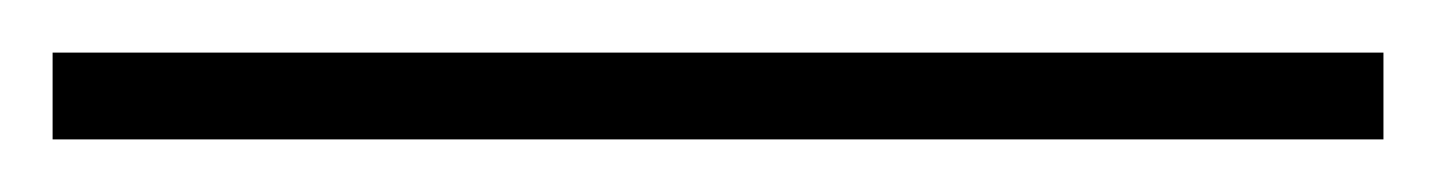

<svg xmlns="http://www.w3.org/2000/svg" viewBox="-23 -813 546 73"><path d="M503 -760V-793H-3V-760Z"/></svg>

Font: Noto Sans Lao ExtraLight
Style: Regular
Weight: 200
Designer: Monotype Design Team
Foundry: Monotype Imaging Inc.
Version: Version 2.003